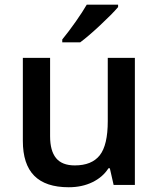

<svg xmlns="http://www.w3.org/2000/svg" viewBox="-20 -786 675 816"><path d="M462.9 0 446.8 -70.8H440.9Q417 -33.2 372.8 -11.7Q328.6 9.8 272 9.8Q173.8 9.8 125.5 -39.1Q77.1 -87.9 77.1 -187V-540H192.9V-207Q192.9 -145 218.3 -114Q243.7 -83 297.9 -83Q370.1 -83 404.1 -126.2Q438 -169.4 438 -271V-540H553.2V0ZM244.6 -606V-618.2Q272.5 -652.3 302 -694.3Q331.5 -736.3 348.6 -766.1H481.9V-755.9Q456.5 -726.1 406 -679Q355.5 -631.8 320.8 -606Z"/></svg>

Font: f0_46533          
Style: Regular
Weight: 600
Foundry: Ascender Corporation
Version: Version 1.10